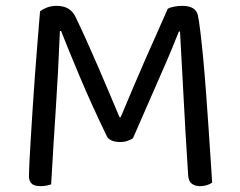

<svg xmlns="http://www.w3.org/2000/svg" viewBox="-20 -631 820 657"><path d="M435 -158Q428 -153 416.5 -149Q405 -145 391 -145Q375 -145 362.5 -150Q350 -155 345 -166Q291 -278 252 -371Q213 -464 189 -525H185Q182 -450 178.5 -385.5Q175 -321 171 -259.5Q167 -198 163 -135Q159 -72 155 0Q149 2 139.5 4Q130 6 119 6Q97 6 88 -3Q79 -12 79 -29Q79 -39 80.5 -72Q82 -105 85 -152Q88 -199 91.5 -256Q95 -313 99.5 -372Q104 -431 108.5 -488Q113 -545 117 -592Q125 -599 140 -605Q155 -611 174 -611Q220 -611 238 -574Q257 -535 276.5 -491.5Q296 -448 315.5 -403Q335 -358 353.5 -314Q372 -270 389 -230H393Q415 -283 437 -334.5Q459 -386 480 -434Q501 -482 520 -524Q539 -566 554 -601Q563 -606 577 -608.5Q591 -611 603 -611Q650 -611 657 -579Q661 -561 666 -519.5Q671 -478 676 -424Q681 -370 685.5 -308Q690 -246 694 -188.5Q698 -131 701 -82.5Q704 -34 706 -6Q688 6 664 6Q649 6 637.5 -1.5Q626 -9 624 -29Q619 -102 615 -174Q611 -246 607.5 -311Q604 -376 601 -430.5Q598 -485 596 -523H592Q581 -495 566.5 -460Q552 -425 532.5 -381Q513 -337 489 -281.5Q465 -226 435 -158Z"/></svg>

Font: Baloo 2
Style: Regular
Weight: 400
Designer: Sarang Kulkarni and Ek Type
Foundry: Ek Type
Version: Version 1.640;hotconv 1.0.111;makeotfexe 2.5.65597; ttfautoh